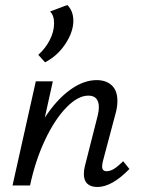

<svg xmlns="http://www.w3.org/2000/svg" viewBox="-20 -741 569 767"><path d="M133 -522Q161 -547 178.5 -580.5Q196 -614 196 -648Q196 -680 180 -695L249 -721Q273 -697 273 -658Q273 -614 241.5 -566Q210 -518 160 -492ZM497 -66Q427 6 369 6Q343 6 329 -7Q315 -20 315 -46Q315 -61 319 -77L370 -278Q375 -298 375 -312Q375 -359 333 -359Q291 -359 244.5 -311Q198 -263 159.5 -181Q121 -99 100 0H30L123 -416H191L159 -271Q206 -343 260 -382Q314 -421 366 -421Q404 -421 426.5 -400Q449 -379 449 -338Q449 -312 441 -285L391 -97Q388 -85 388 -76Q388 -57 406 -57Q420 -57 435.5 -66.5Q451 -76 472 -97Z"/></svg>

Font: Ysabeau Medium
Style: Italic
Weight: 500
Italic angle: -12°
Designer: Christian Thalmann (Catharsis Fonts)
Version: Version 0.003